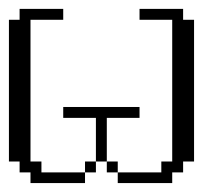

<svg xmlns="http://www.w3.org/2000/svg" viewBox="-20 -410 479 430"><path d="M170.4 -23.9V-48.3H194.8V-23.9ZM219.2 -23.9V-48.3H243.7V-23.9ZM194.8 -48.3V-146H121.6V-170.4H292.5V-146H219.2V-48.3ZM48.3 0V-23.9H23.9V-48.3H0V-365.7H23.9V-390.1H121.6V-365.7H48.3V-48.3H72.8V-23.9H170.4V0ZM243.7 0V-23.9H341.3V-48.3H365.7V-365.7H292.5V-390.1H390.1V-365.7H414.6V-48.3H390.1V-23.9H365.7V0Z"/></svg>

Font: FS Mondwest Regular
Style: Regular
Weight: 400
Designer: NZWStudios2024
Foundry: https://fontstruct.com
Version: Version 1.0